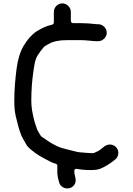

<svg xmlns="http://www.w3.org/2000/svg" viewBox="-20 -813 764 1107"><path d="M537 -575.5H546C572.4 -575.5 595.5 -598.2 595.5 -624.5C595.5 -650.8 572.4 -673.5 546 -673.5H537C532.5 -673.5 529.4 -673.7 524.8 -674.7C503.9 -677.2 475.6 -679.5 450 -679.5H401C395.6 -679.5 388.5 -684.4 388.5 -692V-744C388.5 -770.9 365.6 -793.5 339 -793.5C312.6 -793.5 290.5 -771.1 290.5 -744V-683C290.5 -678 286.6 -672 280.5 -670.7C246.6 -664 215.9 -648.1 189.8 -631.5C160.7 -612.1 136.3 -582.2 116.7 -549.6C96.1 -515.5 82 -468.5 75.4 -415.4C67.9 -355.8 62.5 -297.2 62.5 -232C62.5 -198.4 64.1 -173.8 70.2 -145.8C79.6 -106.2 89.1 -66.4 102.5 -33.8C110.3 -15.4 120.9 0.9 131 19C142.8 40.7 160.9 50.9 184.6 70.1C200 81 218.4 92.2 235.6 100.8C257.8 112 275.9 124.6 301 130.9C306 132.1 310.5 137.1 310.5 143V184.7C311.1 195.7 313 208.7 316.1 220.9L320.1 235.9C323.5 249.8 330.4 259.2 342.4 266.2C379.6 288.2 425.5 257.5 414.8 212.8L411.8 198.7C410.3 192 408.5 186 408.5 180V173C408.5 159.3 419.8 160.1 423.3 160.7C448.6 165.5 472 167.5 501 167.5C523.9 167.5 544.4 165.8 559 159.5C587.3 147 609.8 134 633.3 115.2L642.4 108.1C653.4 99.8 659.4 89.7 661.7 75.6C668.1 34.1 620.7 4.1 583.5 30L556.7 50.9C549.5 56.4 543.9 59.7 533 63.5C531.9 64.1 527.2 67.9 519.8 69.3C511.6 70.3 508.8 70.3 501.2 69.5C487.7 69.4 471.8 67.6 458.5 66.5C435.1 66.3 412.2 60.1 393.6 55C365.3 46.9 333.9 42.4 305.2 28.1L283 16C260.3 3.4 239.4 -12.1 219.1 -25.6C217.3 -26.8 215.8 -28.5 214.8 -30.4C208.5 -43 197.6 -55.5 192.1 -72L184.2 -95.9C180.8 -105.5 177.6 -116.7 174.8 -128.7C167.4 -161.3 160.5 -190.7 160.5 -233C160.5 -291.7 164.6 -347.9 172.6 -401.9C177.2 -432.2 181.7 -472.3 198.7 -496.1C207.3 -508.9 218.9 -525.7 229.5 -538.1C237.9 -548 247.9 -552.2 259.6 -558.8C287.1 -575.6 324 -581.5 364 -581.5H450C479.8 -581.5 511.5 -575.5 537 -575.5Z"/></svg>

Font: Smoothie
Style: Light
Weight: 400
Foundry: Cannot Into Space Fonts
Version: Version 0.8